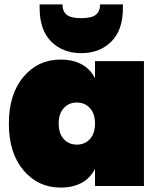

<svg xmlns="http://www.w3.org/2000/svg" viewBox="-20 -840 720 867"><path d="M253 -571Q365 -571 409 -487V-564H630V0H409V-77Q365 7 253 7Q152 7 86 -71Q20 -149 20 -282Q20 -415 86 -493Q152 -571 253 -571ZM386 -212Q409 -237 409 -282Q409 -327 386 -352Q363 -377 327 -377Q291 -377 268 -352Q245 -327 245 -282Q245 -237 268 -212Q291 -187 327 -187Q363 -187 386 -212ZM535 -803Q535 -704 482.5 -652Q430 -600 347 -600Q264 -600 211.5 -652Q159 -704 159 -803V-820H262Q262 -789 281 -773.5Q300 -758 347 -758Q394 -758 413 -773.5Q432 -789 432 -820H535Z"/></svg>

Font: Poppins Black
Style: Regular
Weight: 900
Designer: Ninad Kale (Devanagari), Jonny Pinhorn (Latin)
Foundry: Indian Type Foundry
Version: Version 3.200;PS 1.000;hotconv 16.6.54;makeotf.lib2.5.65590